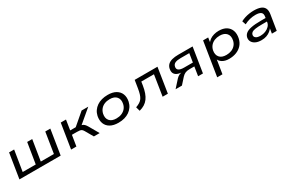

<svg xmlns="http://www.w3.org/2000/svg" viewBox="158 -1809 4993 3299"><g transform="rotate(-30 2655.0 -160.0)"><path d="M65 0 143 -491H243L177 -82H436L502 -491H602L536 -82H796L861 -491H961L883 0Z M1090 0 1168 -491H1272L1241 -293H1351L1582 -491H1714L1427 -249L1413 -281Q1448 -278 1470 -269.5Q1492 -261 1509.5 -243.5Q1527 -226 1547 -192L1657 0H1542L1451 -158Q1437 -182 1422.5 -193.5Q1408 -205 1386 -209Q1364 -213 1327 -213H1229L1195 0Z M2029 9Q1931 9 1868 -27Q1805 -63 1780.5 -127Q1756 -191 1772 -273Q1784 -327 1813 -369Q1842 -411 1885 -440.5Q1928 -470 1983 -485Q2038 -500 2102 -500Q2200 -500 2262.5 -464Q2325 -428 2350 -365Q2375 -302 2358 -219Q2346 -165 2317 -122.5Q2288 -80 2245.5 -50.5Q2203 -21 2148.5 -6Q2094 9 2029 9ZM2034 -73Q2092 -73 2137.5 -91.5Q2183 -110 2214 -145.5Q2245 -181 2256 -232Q2274 -316 2231 -367.5Q2188 -419 2096 -419Q2039 -419 1993 -400.5Q1947 -382 1916.5 -346Q1886 -310 1874 -259Q1857 -175 1899.5 -124Q1942 -73 2034 -73Z M2444 12 2421 -70Q2468 -87 2500.5 -107.5Q2533 -128 2553.5 -158Q2574 -188 2587.5 -232.5Q2601 -277 2611 -340L2635 -491H3087L3010 0H2906L2970 -409H2719L2708 -337Q2696 -260 2675 -201.5Q2654 -143 2623 -101Q2592 -59 2548 -31.5Q2504 -4 2444 12Z M3163 0 3289 -140Q3316 -170 3351.5 -186.5Q3387 -203 3434 -203H3445L3430 -196Q3364 -197 3320.5 -214Q3277 -231 3258.5 -266Q3240 -301 3251 -357Q3261 -404 3292 -433.5Q3323 -463 3375.5 -477Q3428 -491 3501 -491H3784L3706 0H3610L3638 -179H3543Q3494 -179 3459.5 -165Q3425 -151 3393 -116L3289 0ZM3476 -249H3650L3677 -420H3505Q3436 -420 3396.5 -402.5Q3357 -385 3348 -339Q3339 -294 3372 -271.5Q3405 -249 3476 -249Z M3885 180 3992 -491H4093L4076 -379H4064Q4085 -419 4122 -446Q4159 -473 4206.5 -486.5Q4254 -500 4304 -500Q4395 -500 4453 -464Q4511 -428 4534 -364.5Q4557 -301 4540 -217Q4524 -143 4480 -93Q4436 -43 4370.5 -17Q4305 9 4224 9Q4145 9 4092.5 -23Q4040 -55 4026 -106L4035 -107L3989 180ZM4216 -73Q4273 -73 4318.5 -91.5Q4364 -110 4395 -145.5Q4426 -181 4437 -232Q4455 -316 4412 -367.5Q4369 -419 4277 -419Q4221 -419 4175 -400.5Q4129 -382 4098 -346.5Q4067 -311 4055 -259Q4039 -175 4081.5 -124Q4124 -73 4216 -73Z M4866 9Q4797 9 4751 -13.5Q4705 -36 4684.5 -73Q4664 -110 4673 -156Q4683 -199 4718.5 -228Q4754 -257 4827 -272Q4900 -287 5022 -287H5133L5123 -223H5011Q4924 -223 4874.5 -215.5Q4825 -208 4803 -192Q4781 -176 4775 -149Q4768 -112 4797 -89Q4826 -66 4890 -66Q4942 -66 4988 -84.5Q5034 -103 5065 -135.5Q5096 -168 5102 -208L5119 -315Q5128 -371 5095 -396Q5062 -421 4989 -421Q4932 -421 4874.5 -407Q4817 -393 4764 -364L4739 -438Q4776 -458 4819.5 -472Q4863 -486 4910 -493Q4957 -500 5000 -500Q5081 -500 5133 -480.5Q5185 -461 5207 -418Q5229 -375 5219 -306L5170 0H5074L5092 -112L5102 -113Q5080 -78 5045.5 -50Q5011 -22 4966.5 -6.5Q4922 9 4866 9Z"/></g></svg>

Font: Nunito Sans 10pt Expanded Medium
Style: Italic
Weight: 500
Width: 7
Italic angle: -9°
Designer: Vernon Adams
Foundry: Vernon Adams
Version: Version 3.101;gftools[0.9.27]